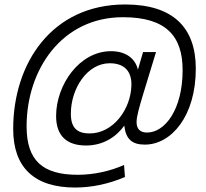

<svg xmlns="http://www.w3.org/2000/svg" viewBox="-20 -730 922 859"><path d="M316 109C391 109 466 93 539 62L535 8C473 36 398 52 328 52C171 52 99 -11 99 -165C99 -419 257 -653 530 -653C724 -653 797 -568 797 -416C797 -240 718 -137 638 -137C608 -137 591 -152 591 -184C591 -210 604 -253 620 -307L678 -497H620L597 -418C586 -468 543 -501 477 -501C334 -501 231 -349 231 -211C231 -122 279 -79 365 -79C444 -79 502 -120 536 -168C543 -107 571 -83 628 -83C746 -83 856 -210 856 -423C856 -607 754 -710 540 -710C212 -710 39 -447 39 -153C39 20 134 109 316 109ZM381 -133C325 -133 297 -158 297 -221C297 -334 370 -447 471 -447C540 -447 569 -407 568 -350C566 -241 486 -133 381 -133Z"/></svg>

Font: Geist Light
Style: Italic
Weight: 300
Italic angle: -12°
Designer: Basement.studio, Andrés Briganti, Mateo Zaragoza
Foundry: Basement.studio, Vercel, Andrés Briganti, Guido Ferreyra, Mateo Zaragoza
Version: Version 1.500